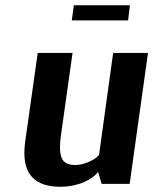

<svg xmlns="http://www.w3.org/2000/svg" viewBox="-20 -702 585 733"><path d="M545 -500 475 0H368L355 -44H353Q351 -42 348 -38Q345 -34 332 -24.5Q319 -15 304 -8Q289 -1 264 5Q239 11 210 11Q73 11 73 -118Q73 -138 76 -160L124 -500H257L213 -188Q209 -163 209 -139Q209 -102 223 -87Q237 -72 266 -72Q290 -72 313 -81.5Q336 -91 347 -100L358 -110L412 -500ZM476 -682 469 -624H254L262 -682Z"/></svg>

Font: Arsenal
Style: Bold Italic
Weight: 700
Italic angle: -9°
Designer: Andrij Shevchenko
Foundry: Stairsfor.com
Version: Version 1.000